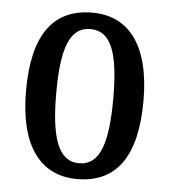

<svg xmlns="http://www.w3.org/2000/svg" viewBox="-45 -588 565 640"><g transform="rotate(5 237.5 -268.5)"><path d="M236 10C366 10 434 -81 434 -269C434 -456 360 -547 239 -547C108 -547 41 -456 41 -269C41 -81 115 10 236 10ZM238 -43C168 -43 142 -121 142 -269C142 -417 167 -492 237 -492C308 -492 333 -417 333 -269C333 -121 309 -43 238 -43Z"/></g></svg>

Font: Noto Serif Tamil ExtraCondensed Medium
Style: Italic
Weight: 500
Width: 2
Italic angle: -12°
Designer: Indian Type Foundry, Tom Grace, and the Monotype Design Team
Foundry: Monotype Imaging Inc.
Version: Version 2.003